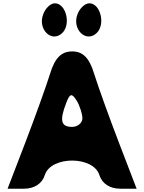

<svg xmlns="http://www.w3.org/2000/svg" viewBox="-20 -1195 876 1165"><path d="M284 -748C261 -674 193 -485 134 -331L26 -50H126C188 -50 236 -81 252 -133C289 -250 546 -250 583 -133C599 -81 647 -50 709 -50H809L701 -331C642 -485 574 -674 551 -748C522 -844 483 -883 418 -883C353 -883 313 -844 284 -748ZM480 -477C480 -449 451 -425 418 -425C350 -425 340 -463 382 -571C404 -629 416 -631 445 -585C463 -556 480 -504 480 -477ZM450 -1108C415 -1016 504 -932 568 -996C621 -1049 589 -1175 522 -1175C496 -1175 464 -1146 450 -1108ZM242 -1108C207 -1016 295 -932 359 -996C412 -1049 380 -1175 313 -1175C287 -1175 256 -1146 242 -1108Z"/></svg>

Font: Hussar Skorodowane
Style: Bold
Weight: 700
Foundry: Cannot Into Space Fonts
Version: Version 0.892